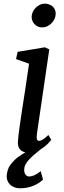

<svg xmlns="http://www.w3.org/2000/svg" viewBox="-20 -827 353 1052"><path d="M210.4 -676.8Q198.7 -676.8 188.2 -681.4Q177.7 -686 170.2 -693.6Q162.6 -701.2 158 -711.7Q153.3 -722.2 153.3 -733.9Q153.3 -748.5 159.7 -761.7Q166 -774.9 176.3 -785.2Q186.5 -795.4 199.2 -801.3Q211.9 -807.1 224.6 -807.1Q238.3 -807.1 249.5 -802.7Q260.7 -798.3 268.8 -791Q276.9 -783.7 281 -773.7Q285.2 -763.7 285.2 -752.4Q285.2 -737.8 279.1 -724.1Q272.9 -710.4 262.7 -700Q252.4 -689.5 239 -683.1Q225.6 -676.8 210.4 -676.8ZM36.6 76.7Q56.6 50.3 77.4 34.9Q98.1 19.5 119.1 7.8Q98.1 3.4 87.2 -11.2Q76.2 -25.9 78.6 -55.2Q80.6 -84.5 86.7 -127.9Q92.8 -171.4 101.1 -225.8Q109.4 -280.3 119.4 -344Q129.4 -407.7 139.2 -478L67.9 -503.4L76.7 -543L226.1 -567.9L250 -556.2L182.1 -92.3Q176.8 -55.2 193.4 -55.2Q201.2 -55.2 212.9 -61.5Q224.6 -67.9 245.1 -87.4L260.7 -61Q258.3 -57.6 253.4 -51.8Q248.5 -45.9 241.5 -38.8Q234.4 -31.7 224.9 -24.2Q215.3 -16.6 204.6 -10.3Q185.5 4.9 168.9 19Q152.3 33.2 139.9 46.6Q127.4 60.1 120.4 73Q113.3 85.9 112.8 98.6Q111.8 110.4 114.3 118.4Q116.7 126.5 120.8 131.1Q125 135.7 129.9 137.9Q134.8 140.1 139.2 140.1Q152.3 140.1 167.5 133.5Q182.6 127 203.1 110.8L215.8 157.2Q206.1 166 193.6 174.6Q181.2 183.1 165.5 189.7Q149.9 196.3 131.6 200.4Q113.3 204.6 91.8 204.6Q71.8 204.6 57.4 198.5Q43 192.4 33.7 182.9Q24.4 173.3 20.3 161.1Q16.1 148.9 16.6 137.2Q17.6 121.6 22.5 105Q27.3 88.4 36.6 76.7Z"/></svg>

Font: Merriweather
Style: Italic
Weight: 400
Italic angle: -7°
Designer: Eben Sorkin ( eben@eyebytes.com )
Foundry: Eben Sorkin ( eben@eyebytes.com )
Version: Version 1.005; ttfautohint (v0.97) -l 13 -r 13 -G 200 -x 24 